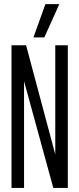

<svg xmlns="http://www.w3.org/2000/svg" viewBox="-20 -922 389 942"><path d="M36.5 0V-700H108L251.2 -164.2V-700H312.7V0H241.5L98 -523.7V0ZM144.1 -738.5 202.7 -901.7H271.1L197.4 -738.5Z"/></svg>

Font: Georama ExtraCondensed Thin
Style: Regular
Weight: 100
Width: 2
Designer: Jean-Baptiste Levee
Foundry: Production Type
Version: Version 1.001